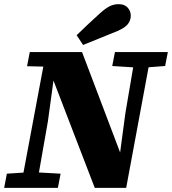

<svg xmlns="http://www.w3.org/2000/svg" viewBox="-37 -902 826 922"><path d="M-17 0 -4 -68 103 -75H127L254 -68L241 0ZM62 0 182 -641H237L193 -319L137 0ZM502 -585 515 -652H769L756 -585L651 -577H628ZM584 -151 533 -119 565 -358 615 -652H690L569 0H418L211 -538L195 -543L181 -582L93 -584L106 -652H357L547 -151ZM331 -733Q359 -760 387 -786.5Q415 -813 444 -839Q471 -863 490.5 -872.5Q510 -882 533 -882Q561 -882 576 -865.5Q591 -849 591 -827Q591 -805 577.5 -787Q564 -769 527 -753Q486 -736 444.5 -719.5Q403 -703 362 -686Z"/></svg>

Font: Source Serif 4 Black
Style: Italic
Weight: 900
Italic angle: -12°
Designer: Frank Grießhammer
Foundry: Adobe Systems Incorporated
Version: Version 4.004;hotconv 1.0.116;makeotfexe 2.5.65601